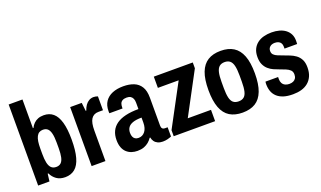

<svg xmlns="http://www.w3.org/2000/svg" viewBox="-75 -1162 2691 1612"><g transform="rotate(-20 1270.5 -356.0)"><path d="M289.3 12Q243.1 12 212.5 -9.7Q181.9 -31.3 165.4 -66.6H159.4L151 0H50V-724.2H173.4V-468.1H178.6Q189.4 -490.7 205.7 -506.4Q222 -522.2 243.7 -530.7Q265.5 -539.2 294.5 -539.2Q344.6 -539.2 378.3 -510.6Q412 -482 429.3 -421.9Q446.6 -361.8 446.6 -266.9Q446.6 -170 429.3 -108.1Q412 -46.3 376.7 -17.2Q341.4 12 289.3 12ZM247.2 -94.7Q273.6 -94.7 289.6 -109.6Q305.6 -124.6 312.5 -156.1Q319.5 -187.7 319.5 -236V-286.6Q319.5 -335.9 312.1 -366.8Q304.8 -397.7 289.2 -412.3Q273.6 -426.9 247 -426.9Q227.5 -426.9 213.4 -418.3Q199.3 -409.7 190.2 -391.9Q181.1 -374.1 177.1 -347.6Q173.2 -321 173.2 -284.9V-236.9Q173.2 -190.7 179.9 -158.9Q186.7 -127.2 203 -110.9Q219.4 -94.7 247.2 -94.7Z M527.8 0V-527.2H631.2L639.7 -452.7H644.7Q653.7 -479.4 666.9 -498.4Q680.1 -517.4 698.9 -528.4Q717.7 -539.4 740.7 -539.4Q751.2 -539.4 760.8 -537.2Q770.5 -535 777.7 -531.8V-408.2H736.3Q714.7 -408.2 698.5 -399.7Q682.3 -391.2 671.7 -374.7Q661.1 -358.2 656.1 -332.3Q651.2 -306.5 651.2 -271.8V0Z M934.9 12Q907.1 12 882.7 3.8Q858.3 -4.4 839.3 -21.7Q820.3 -38.9 809.5 -66.5Q798.7 -94.1 798.7 -133.7Q798.7 -178.7 815 -212.6Q831.3 -246.4 863.4 -269.3Q895.4 -292.2 945.2 -304Q994.9 -315.7 1060.7 -315.7V-372.2Q1060.7 -393.7 1054.5 -408.3Q1048.3 -423 1035.4 -431.7Q1022.5 -440.3 1000.7 -440.3Q976.1 -440.3 961.7 -431.6Q947.3 -422.9 942.3 -408.4Q937.3 -394 937.3 -375.5V-365.9H819.8Q818.8 -370.9 818.8 -375.1Q818.8 -379.3 818.8 -384.8Q818.8 -436.4 842.2 -470.5Q865.5 -504.7 907.3 -522Q949.2 -539.2 1005.3 -539.2Q1058.5 -539.2 1098.7 -523.3Q1138.9 -507.3 1161.4 -470.9Q1184 -434.5 1184 -372.9V-122.1Q1184 -105.8 1191.8 -97Q1199.6 -88.1 1213.2 -88.1H1238.9V-5.7Q1224 1 1204.1 6.1Q1184.2 11.2 1160.9 11.2Q1135.4 11.2 1116.6 2.4Q1097.8 -6.3 1086.8 -21.8Q1075.8 -37.3 1072.4 -57H1067.4Q1054.4 -37.7 1036.2 -22.1Q1018 -6.6 993.2 2.7Q968.5 12 934.9 12ZM980.7 -87.5Q998.2 -87.5 1012.9 -94.8Q1027.6 -102.2 1038.4 -116.2Q1049.2 -130.1 1054.9 -149.8Q1060.7 -169.6 1060.7 -194.3V-239.4Q1011.9 -239.4 982.2 -228.9Q952.6 -218.5 939.2 -198.9Q925.8 -179.3 925.8 -151.7Q925.8 -131 932.1 -116.6Q938.4 -102.2 950.4 -94.8Q962.4 -87.5 980.7 -87.5Z M1261.2 0V-54L1460.7 -426.9H1275.1V-527.2H1623.3V-475.4L1423.5 -101.1H1631.1V0Z M1874.8 12Q1806 12 1760 -16.3Q1714 -44.7 1690.6 -105.8Q1667.3 -166.9 1667.3 -263.2Q1667.3 -360.6 1690.6 -421.2Q1714 -481.8 1760 -510.5Q1806 -539.2 1874.8 -539.2Q1943.5 -539.2 1989.4 -510.5Q2035.3 -481.8 2058.8 -421.2Q2082.3 -360.6 2082.3 -263.2Q2082.3 -166.9 2058.8 -105.8Q2035.3 -44.7 1989.4 -16.3Q1943.5 12 1874.8 12ZM1874.8 -88.3Q1904.2 -88.3 1922 -102.7Q1939.9 -117.1 1947.5 -149.4Q1955.2 -181.8 1955.2 -234.8V-291.4Q1955.2 -344.4 1947.5 -376.7Q1939.9 -408.9 1922 -423.9Q1904.2 -438.9 1874.8 -438.9Q1845.4 -438.9 1827.6 -423.9Q1809.9 -408.9 1802.1 -376.7Q1794.4 -344.4 1794.4 -291.4V-234.8Q1794.4 -181.8 1802.1 -149.4Q1809.9 -117.1 1827.6 -102.7Q1845.4 -88.3 1874.8 -88.3Z M2324.3 12Q2273.9 12 2239.3 0.6Q2204.7 -10.8 2182.5 -31.7Q2160.3 -52.6 2150 -81.2Q2139.8 -109.8 2139.8 -144.7Q2139.8 -149.4 2140.3 -155.7Q2140.8 -161.9 2141.8 -167.3H2254.7Q2254.5 -161.9 2254.5 -157.4Q2254.5 -152.9 2254.5 -147.9Q2254.5 -126.8 2262.8 -111.8Q2271 -96.9 2287.2 -88.6Q2303.4 -80.4 2324.1 -80.4Q2344.5 -80.4 2359.3 -86.9Q2374.1 -93.4 2382.7 -106.9Q2391.2 -120.4 2391.2 -141.4Q2391.2 -166.1 2376.6 -180.4Q2362 -194.6 2338.7 -204.1Q2315.3 -213.5 2288.9 -223.1Q2263.7 -231.9 2239.3 -242.8Q2214.9 -253.7 2194.4 -271.7Q2173.9 -289.7 2161.4 -316.8Q2148.9 -343.9 2148.9 -384.1Q2148.9 -424.3 2162.7 -453.1Q2176.4 -482 2201.1 -501.3Q2225.8 -520.7 2259 -529.5Q2292.2 -538.4 2330.1 -538.4Q2367.3 -538.4 2398.9 -529.5Q2430.5 -520.7 2453.3 -503.2Q2476.1 -485.7 2488.5 -460.7Q2500.8 -435.8 2500.8 -402.7Q2500.8 -396.1 2500.3 -387.2Q2499.8 -378.3 2499.8 -373.1H2386.9V-391Q2386.9 -409.3 2379.5 -421.7Q2372.2 -434.1 2358.3 -440.5Q2344.3 -446.8 2325.9 -446.8Q2312.3 -446.8 2300.8 -443Q2289.4 -439.1 2281.9 -432.1Q2274.3 -425.1 2270.3 -416.1Q2266.3 -407 2266.3 -394.7Q2266.3 -374 2278.8 -361.4Q2291.3 -348.7 2312.4 -340.3Q2333.5 -331.8 2357.5 -323Q2383.5 -313.3 2410.8 -302.7Q2438.2 -292.1 2461.5 -275.2Q2484.8 -258.3 2499.5 -230.7Q2514.3 -203.1 2514.3 -160.3Q2514.3 -113.8 2499.6 -81.5Q2485 -49.1 2459.5 -28.2Q2434 -7.2 2399.7 2.4Q2365.4 12 2324.3 12Z"/></g></svg>

Font: Archivo SemiBold Condensed
Style: Regular
Weight: 600
Width: 3
Version: Version 2.001